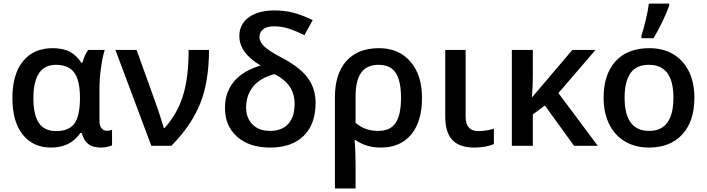

<svg xmlns="http://www.w3.org/2000/svg" viewBox="-20 -821 3979 1081"><path d="M295.9 -83Q367.2 -83 398.2 -124.3Q429.2 -165.5 430.2 -263.2V-269Q430.2 -369.6 397.5 -412.8Q364.7 -456.1 294.9 -456.1Q168 -456.1 168 -267.1Q168 -174.8 198.7 -128.9Q229.5 -83 295.9 -83ZM268.1 9.8Q165.5 9.8 107.7 -63.5Q49.8 -136.7 49.8 -268.1Q49.8 -403.3 109.6 -476.6Q169.4 -549.8 276.9 -549.8Q335.4 -549.8 373.8 -529.1Q412.1 -508.3 438 -467.8H443.8Q457 -515.1 477.1 -540H569.8Q556.6 -500 548.3 -437.3Q540 -374.5 540 -325.2V-142.1Q540 -114.3 550.8 -99.6Q561.5 -85 581.1 -85Q596.2 -85 610.8 -89.8V-2.9Q603 2 583.7 5.9Q564.5 9.8 549.8 9.8Q503.4 9.8 478 -9.3Q452.6 -28.3 439.9 -71.8H432.1Q376 9.8 268.1 9.8Z M629.9 -540H749L855 -245.1Q870.6 -204.6 902.8 -100.1H906.7Q979.5 -181.6 1010.7 -283.7Q1042 -385.7 1042 -540H1156.7Q1156.7 -361.3 1106.9 -237.5Q1057.1 -113.8 944.8 0H832Z M1447.8 -452.1Q1327.6 -522.5 1327.6 -618.2Q1327.6 -685.1 1380.9 -723.6Q1434.1 -762.2 1525.9 -762.2Q1577.1 -762.2 1624.5 -751.2Q1671.9 -740.2 1740.7 -708L1693.8 -623Q1652.3 -644 1610.8 -658.4Q1569.3 -672.9 1522 -672.9Q1483.4 -672.9 1462.2 -656.5Q1440.9 -640.1 1440.9 -612.8Q1440.9 -584.5 1469.2 -558.1Q1497.6 -531.7 1575.7 -491.2Q1672.9 -438.5 1714.8 -379.6Q1756.8 -320.8 1756.8 -242.2Q1756.8 -121.6 1689.7 -55.9Q1622.6 9.8 1500 9.8Q1384.8 9.8 1315.7 -50.5Q1246.6 -110.8 1246.6 -213.9Q1246.6 -300.8 1296.9 -361.6Q1347.2 -422.4 1447.8 -452.1ZM1638.7 -236.8Q1638.7 -292.5 1611.3 -333Q1584 -373.5 1525.9 -403.8Q1446.3 -383.3 1406 -334.5Q1365.7 -285.6 1365.7 -215.8Q1365.7 -156.7 1401.6 -120.4Q1437.5 -84 1500 -84Q1566.9 -84 1602.8 -123.3Q1638.7 -162.6 1638.7 -236.8Z M2356 -270Q2356 -136.7 2294.9 -63.5Q2233.9 9.8 2124 9.8Q2042.5 9.8 1981.9 -32.2H1976.1Q1981.9 26.4 1981.9 100.1V240.2H1865.7V-273.9Q1865.7 -405.8 1930.4 -477.8Q1995.1 -549.8 2113.8 -549.8Q2225.1 -549.8 2290.5 -474.4Q2356 -398.9 2356 -270ZM2110.8 -456.1Q2045.4 -456.1 2013.7 -412.1Q1981.9 -368.2 1981.9 -276.9V-129.9Q2032.7 -84 2109.9 -84Q2177.7 -84 2207.8 -129.4Q2237.8 -174.8 2237.8 -270Q2237.8 -365.7 2208 -410.9Q2178.2 -456.1 2110.8 -456.1Z M2601.6 -540V-164.1Q2601.6 -83 2672.9 -83Q2716.3 -83 2760.7 -96.2V-9.8Q2742.7 -1.5 2712.9 4.2Q2683.1 9.8 2650.9 9.8Q2566.4 9.8 2526.6 -33.2Q2486.8 -76.2 2486.8 -163.1V-540Z M2974.6 -272 3202.6 -540H3333L3124 -296.9L3345.7 0H3211.9L3047.9 -227.1L2980 -176.8V0H2861.8V-540H2980V-398.9Q2980 -336.4 2974.6 -272Z M3889.6 -271Q3889.6 -138.7 3821.8 -64.5Q3753.9 9.8 3632.8 9.8Q3557.1 9.8 3499 -24.4Q3440.9 -58.6 3409.7 -122.6Q3378.4 -186.5 3378.4 -271Q3378.4 -402.3 3445.8 -476.1Q3513.2 -549.8 3635.7 -549.8Q3752.9 -549.8 3821.3 -474.4Q3889.6 -398.9 3889.6 -271ZM3496.6 -271Q3496.6 -84 3634.8 -84Q3771.5 -84 3771.5 -271Q3771.5 -456.1 3633.8 -456.1Q3561.5 -456.1 3529.1 -408.2Q3496.6 -360.4 3496.6 -271ZM3591.3 -620.1Q3604.5 -660.2 3616.7 -712.2Q3628.9 -764.2 3633.3 -800.8H3747.6V-789.1Q3735.8 -754.4 3710.9 -702.1Q3686 -649.9 3659.7 -606H3591.3Z"/></svg>

Font: JBL Sans
Style: Semibold
Weight: 600
Version: Version 1.10